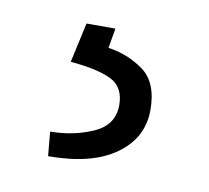

<svg xmlns="http://www.w3.org/2000/svg" viewBox="-40 -43 323 297"><g transform="rotate(10 122.0 106.0)"><path d="M74.7 0H120.1L114.7 31.2Q145 35.2 170.2 53.2Q195.3 71.3 195.3 114.7Q195.3 158.7 157.7 185.5Q120.1 212.4 51.8 212.4L48.3 174.3Q84.5 174.3 115.5 160.6Q146.5 147 146.5 115.7Q146.5 87.4 125.5 76.9Q104.5 66.4 61 62.5Z"/></g></svg>

Font: Vazirmatn RD FD ExtraLight
Style: Regular
Weight: 200
Designer: Saber Rastikerdar
Foundry: Saber Rastikerdar
Version: Version 33.003